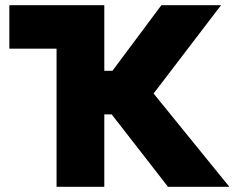

<svg xmlns="http://www.w3.org/2000/svg" viewBox="-20 -720 904 740"><path d="M199.5 -532.5H16V-700H382ZM627.5 0 348 -359.5 602 -700H832L572 -359.5L864 0ZM198 0V-700H382V-447H515V-279H382V0Z"/></svg>

Font: Geologica Roman ExtraBold
Style: Regular
Weight: 800
Designer: Sindre Bremnes, Frode Helland
Foundry: Monokrom Skriftforlag AS
Version: Version 1.010;gftools[0.9.28]